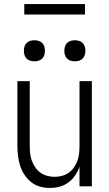

<svg xmlns="http://www.w3.org/2000/svg" viewBox="-20 -921 540 949"><path d="M227 8Q202 8 178 1.5Q154 -5 134.5 -20.5Q115 -36 101 -57Q87 -78 79.5 -102Q72 -126 69 -150.5Q66 -175 66 -200V-520H127V-200Q127 -181 129 -162.5Q131 -144 137.5 -126.5Q144 -109 154.5 -93.5Q165 -78 180 -67.5Q195 -57 213 -52Q231 -47 250 -47Q269 -47 287 -52Q305 -57 320 -67.5Q335 -78 345.5 -93.5Q356 -109 362.5 -126.5Q369 -144 371 -162.5Q373 -181 373 -200V-520H434V0H373V-97Q365 -74 351.5 -54Q338 -34 318.5 -19.5Q299 -5 275 1.5Q251 8 227 8ZM350 -618Q339 -618 329 -621Q319 -624 311.5 -631.5Q304 -639 301 -649Q298 -659 298 -670Q298 -681 301 -691Q304 -701 311.5 -708.5Q319 -716 329 -719Q339 -722 350 -722Q361 -722 371 -719Q381 -716 388.5 -708.5Q396 -701 399 -691Q402 -681 402 -670Q402 -659 399 -649Q396 -639 388.5 -631.5Q381 -624 371 -621Q361 -618 350 -618ZM150 -618Q139 -618 129 -621Q119 -624 111.5 -631.5Q104 -639 101 -649Q98 -659 98 -670Q98 -681 101 -691Q104 -701 111.5 -708.5Q119 -716 129 -719Q139 -722 150 -722Q161 -722 171 -719Q181 -716 188.5 -708.5Q196 -701 199 -691Q202 -681 202 -670Q202 -659 199 -649Q196 -639 188.5 -631.5Q181 -624 171 -621Q161 -618 150 -618ZM100 -849V-901H400V-849Z"/></svg>

Font: Iosevka Term Curly Light
Style: Regular
Weight: 300
Designer: Belleve Invis
Foundry: Belleve Invis
Version: Version 32.3.0